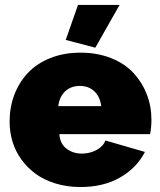

<svg xmlns="http://www.w3.org/2000/svg" viewBox="-20 -750 649 780"><path d="M367.2 -556.2 247.1 -587.9 296.9 -730H465.8ZM307.1 9.8Q252.9 9.8 206.3 -4.4Q159.7 -18.6 125.7 -43.2Q91.8 -67.9 67.4 -101.3Q43 -134.8 31 -174.1Q19 -213.4 19 -255.9Q19 -313.5 37.8 -363.8Q56.6 -414.1 92.3 -452.6Q127.9 -491.2 183.3 -513.7Q238.8 -536.1 307.1 -536.1Q375.5 -536.1 431.2 -513.9Q486.8 -491.7 522 -453.9Q557.1 -416 576.2 -367.2Q595.2 -318.4 595.2 -263.2Q595.2 -234.4 589.8 -205.1H221.2Q224.1 -165.5 250.5 -145.8Q276.9 -126 313 -126Q344.7 -126 372.1 -140.6Q399.4 -155.3 408.2 -179.2L568.8 -132.8Q535.2 -67.4 467.5 -28.8Q399.9 9.8 307.1 9.8ZM216.8 -318.8H391.1Q386.7 -356.9 363.5 -378.9Q340.3 -400.9 304.2 -400.9Q268.1 -400.9 244.6 -378.9Q221.2 -356.9 216.8 -318.8Z"/></svg>

Font: Rawline Black
Style: Regular
Weight: 900
Designer: Matt McInerney, Pablo Impallari, Rodrigo Fuenzalida
Foundry: Matt McInerney, Pablo Impallari, Rodrigo Fuenzalida
Version: Version 4.020;PS 004.020;hotconv 1.0.88;makeotf.lib2.5.64775